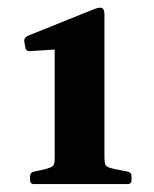

<svg xmlns="http://www.w3.org/2000/svg" viewBox="-20 -919 390 487"><path d="M304 -483.7Q313.6 -481.5 313.6 -471.5V-461.7Q313.6 -452.1 303.6 -452.1H65.9Q56.3 -452.1 56.3 -462.1V-471.9Q56.3 -481.5 66.3 -483.7L92.9 -489.5Q111.6 -494.4 115.1 -499Q118.7 -503.6 118.7 -520.6V-826.2L179.2 -797.1L55.2 -789.3Q45.4 -788.9 44.2 -798.9L41.4 -814.1Q41 -822.7 49.4 -827.7L216.8 -895.1Q232.6 -901.3 238.8 -898.7Q244.9 -896.1 244.9 -881.9V-522.5Q244.9 -504.2 248.4 -499.3Q251.9 -494.4 268.9 -490.7Z"/></svg>

Font: Hahmlet
Style: Regular
Weight: 400
Designer: Minjoo Ham & Mark Frömberg
Foundry: hypertype
Version: Version 1.002